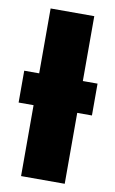

<svg xmlns="http://www.w3.org/2000/svg" viewBox="-81 -740 471 784"><g transform="rotate(10 154.5 -347.5)"><path d="M306 -426V-294H245V0H64V-294H2V-426H64V-695H245V-426Z"/></g></svg>

Font: Fira Sans Condensed ExtraBold
Style: Regular
Weight: 800
Width: 3
Designer: Carrois Corporate & Edenspiekermann AG
Foundry: Carrois Corporate GbR & Edenspiekermann AG
Version: Version 4.203